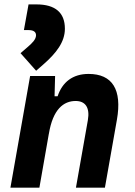

<svg xmlns="http://www.w3.org/2000/svg" viewBox="-20 -870 626 890"><path d="M28.3 0H162.6L206.5 -250.5V-249.5C225.1 -363.8 274.9 -401.9 330.6 -401.9C376 -401.9 397.5 -371.1 387.2 -312.5L332 0H466.3L522 -315.4C546.4 -454.6 501 -527.3 390.6 -527.3C317.4 -527.3 269 -489.7 247.1 -423.8H232.9L235.4 -517.6H119.6ZM147.5 -542 182.6 -572.8C240.2 -623.5 280.8 -674.8 280.8 -736.8C280.8 -811 236.8 -849.6 148.9 -849.6H112.3L90.8 -730.5H112.8C135.3 -730.5 147 -722.2 147 -706.5C147 -687 128.4 -669.4 106.9 -650.9L75.2 -623.5Z"/></svg>

Font: Cascadia Code
Style: Bold Italic
Weight: 700
Italic angle: -10°
Monospace: yes
Designer: Aaron Bell
Foundry: Saja Typeworks
Version: Version 2404.023